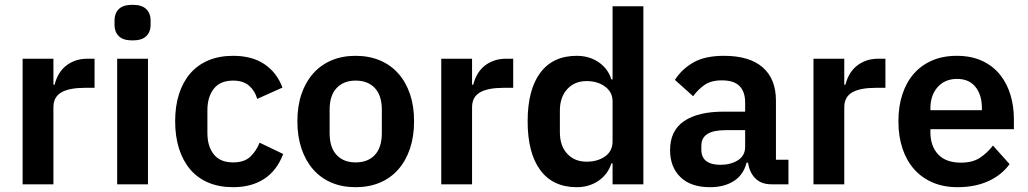

<svg xmlns="http://www.w3.org/2000/svg" viewBox="-20 -766 4273 798"><path d="M74 0V-522H202V-414H207Q212 -435 222.5 -454.5Q233 -474 250 -489Q267 -504 290.5 -513Q314 -522 345 -522H373V-401H333Q268 -401 235 -382Q202 -363 202 -320V0Z M531 -598Q491 -598 473.5 -616Q456 -634 456 -662V-682Q456 -710 473.5 -728Q491 -746 531 -746Q570 -746 588 -728Q606 -710 606 -682V-662Q606 -634 588 -616Q570 -598 531 -598ZM467 -522H595V0H467Z M949 12Q891 12 846 -7Q801 -26 770.5 -62Q740 -98 724 -148.5Q708 -199 708 -262Q708 -325 724 -375Q740 -425 770.5 -460.5Q801 -496 846 -515Q891 -534 949 -534Q1028 -534 1079.5 -499Q1131 -464 1154 -402L1049 -355Q1040 -388 1015.5 -409.5Q991 -431 949 -431Q895 -431 868.5 -397Q842 -363 842 -308V-213Q842 -158 868.5 -124.5Q895 -91 949 -91Q995 -91 1020 -114.5Q1045 -138 1059 -173L1157 -126Q1131 -57 1078 -22.5Q1025 12 949 12Z M1458 12Q1402 12 1357.5 -7Q1313 -26 1281.5 -62Q1250 -98 1233 -148.5Q1216 -199 1216 -262Q1216 -325 1233 -375Q1250 -425 1281.5 -460.5Q1313 -496 1357.5 -515Q1402 -534 1458 -534Q1514 -534 1559 -515Q1604 -496 1635.5 -460.5Q1667 -425 1684 -375Q1701 -325 1701 -262Q1701 -199 1684 -148.5Q1667 -98 1635.5 -62Q1604 -26 1559 -7Q1514 12 1458 12ZM1458 -91Q1509 -91 1538 -122Q1567 -153 1567 -213V-310Q1567 -369 1538 -400Q1509 -431 1458 -431Q1408 -431 1379 -400Q1350 -369 1350 -310V-213Q1350 -153 1379 -122Q1408 -91 1458 -91Z M1814 0V-522H1942V-414H1947Q1952 -435 1962.5 -454.5Q1973 -474 1990 -489Q2007 -504 2030.5 -513Q2054 -522 2085 -522H2113V-401H2073Q2008 -401 1975 -382Q1942 -363 1942 -320V0Z M2526 -87H2521Q2507 -42 2468 -15Q2429 12 2377 12Q2278 12 2225.5 -59Q2173 -130 2173 -262Q2173 -393 2225.5 -463.5Q2278 -534 2377 -534Q2429 -534 2468 -507.5Q2507 -481 2521 -436H2526V-740H2654V0H2526ZM2418 -94Q2464 -94 2495 -116Q2526 -138 2526 -179V-345Q2526 -383 2495 -406Q2464 -429 2418 -429Q2368 -429 2337.5 -395.5Q2307 -362 2307 -306V-216Q2307 -160 2337.5 -127Q2368 -94 2418 -94Z M3186 0Q3144 0 3119.5 -24.5Q3095 -49 3089 -90H3083Q3070 -39 3030 -13.5Q2990 12 2931 12Q2851 12 2808 -30Q2765 -72 2765 -142Q2765 -223 2823 -262.5Q2881 -302 2988 -302H3077V-340Q3077 -384 3054 -408Q3031 -432 2980 -432Q2935 -432 2907.5 -412.5Q2880 -393 2861 -366L2785 -434Q2814 -479 2862 -506.5Q2910 -534 2989 -534Q3095 -534 3150 -486Q3205 -438 3205 -348V-102H3257V0ZM2974 -81Q3017 -81 3047 -100Q3077 -119 3077 -156V-225H2995Q2895 -225 2895 -161V-144Q2895 -112 2915.5 -96.5Q2936 -81 2974 -81Z M3361 0V-522H3489V-414H3494Q3499 -435 3509.5 -454.5Q3520 -474 3537 -489Q3554 -504 3577.5 -513Q3601 -522 3632 -522H3660V-401H3620Q3555 -401 3522 -382Q3489 -363 3489 -320V0Z M3960 12Q3902 12 3856.5 -7.5Q3811 -27 3779.5 -62.5Q3748 -98 3731 -148.5Q3714 -199 3714 -262Q3714 -324 3730.5 -374Q3747 -424 3778 -459.5Q3809 -495 3854 -514.5Q3899 -534 3956 -534Q4017 -534 4062 -513Q4107 -492 4136 -456Q4165 -420 4179.5 -372.5Q4194 -325 4194 -271V-229H3847V-216Q3847 -159 3879 -124.5Q3911 -90 3974 -90Q4022 -90 4052.5 -110Q4083 -130 4107 -161L4176 -84Q4144 -39 4088.5 -13.5Q4033 12 3960 12ZM3958 -438Q3907 -438 3877 -404Q3847 -370 3847 -316V-308H4061V-317Q4061 -371 4034.5 -404.5Q4008 -438 3958 -438Z"/></svg>

Font: IBM Plex Sans Hebrew SmBld
Style: Regular
Weight: 600
Designer: Mike Abbink, Paul van der Laan, Pieter van Rosmalen, Yanek Iontef
Foundry: Bold Monday
Version: Version 1.3